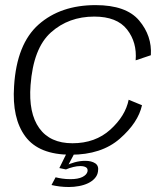

<svg xmlns="http://www.w3.org/2000/svg" viewBox="-20 -616 674 770"><path d="M264 4.5Q387 4.5 460.5 -59.8Q534 -124 549.5 -194L496 -216Q483 -151 422.5 -96.2Q362 -41.5 270.5 -41.5Q181 -41.5 137.5 -102Q94 -162.5 102.5 -274Q113.5 -423 184.5 -486.2Q255.5 -549.5 358 -549.5Q449 -549.5 489.5 -497.8Q530 -446 524 -374L585 -394.5Q590 -472 538 -533.8Q486 -595.5 363.5 -595.5Q223 -595.5 135 -517.8Q47 -440 36.5 -271Q27.5 -141.5 81.8 -68.5Q136 4.5 264 4.5ZM256.5 134Q277 134 297 130.2Q317 126.5 333.2 118.8Q349.5 111 360.2 99Q371 87 373 71.5Q377 49 362 39Q347 29 322 29Q301 29 279.8 34.8Q258.5 40.5 248 47.5L244.5 63.5Q258.5 57.5 273.8 53.8Q289 50 302 50Q316.5 50 324.8 55Q333 60 331 71.5Q328 85 310.5 93.8Q293 102.5 262.5 102.5Q244.5 102.5 229.5 100.2Q214.5 98 203 95L186.5 126Q201.5 129.5 219.2 131.8Q237 134 256.5 134ZM244.5 63.5 278 0H246.5L218 58Z"/></svg>

Font: Anybody SemiExpanded Light
Style: Italic
Weight: 300
Width: 6
Italic angle: -10°
Version: Version 1.113;gftools[0.9.25]